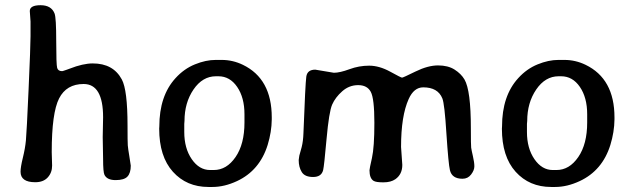

<svg xmlns="http://www.w3.org/2000/svg" viewBox="-20 -723 2469 752"><path d="M118.2 -9.3Q60.5 -9.3 60.5 -50.3Q60.5 -68.8 69.6 -105.5Q78.6 -142.1 81.5 -173.1Q84.5 -204.1 92 -374Q99.6 -543.9 99.6 -581.1V-638.7L96.7 -679.7Q96.7 -702.6 138.9 -702.6Q181.2 -702.6 193.8 -669.9Q200.2 -653.3 200.2 -561.5Q200.2 -469.7 203.9 -457Q207.5 -444.3 223.6 -444.3Q225.6 -444.3 242.2 -450.2L252.9 -454.1Q305.2 -474.6 343.3 -474.6Q423.3 -474.6 457 -412.1Q479.5 -370.6 479.5 -231.4Q479.5 -166 480.5 -153.8Q481.4 -141.6 486.8 -109.6Q492.2 -77.6 492.2 -74.2Q492.2 -45.4 479.2 -31.5Q466.3 -17.6 432.9 -17.6Q399.4 -17.6 389.2 -38.1Q383.8 -48.8 383.8 -100.1L382.3 -186L383.8 -263.7Q383.8 -394 307.6 -394Q240.2 -394 211.4 -337.4Q182.6 -280.8 182.6 -127.4L184.1 -74.2Q184.1 -46.9 167 -28.1Q149.9 -9.3 118.2 -9.3Z M701.7 -206.1Q701.7 -142.1 731 -99.6Q760.3 -57.1 802.7 -57.1H817.4Q867.7 -57.1 902.6 -107.9Q937.5 -158.7 937.5 -243.2V-275.4Q937.5 -340.8 908.9 -382.6Q880.4 -424.3 835.4 -424.3H825.7Q773.4 -424.3 738 -372.6Q702.6 -320.8 702.6 -249L701.7 -237.8ZM812 9.3H796.4Q710.9 9.3 657.2 -50.3Q603.5 -109.9 603.5 -219.2L604 -227.5Q604 -347.7 667.5 -417Q700.7 -453.6 743.4 -470.9Q786.1 -488.3 824.7 -488.3H848.6Q891.6 -488.3 931.2 -469.2Q1044.4 -414.6 1044.4 -263.2V-255.4Q1043.9 -206.1 1028.3 -155.3Q997.1 -55.2 908.2 -13.7Q858.9 9.3 812 9.3Z M1799.3 -411.6Q1824.2 -368.7 1824.2 -220.7Q1824.2 -154.3 1825.4 -144.8Q1826.7 -135.3 1832.3 -111.1Q1837.9 -86.9 1837.9 -71.5Q1837.9 -56.2 1825.2 -39.6Q1812.5 -22.9 1791.5 -22.9Q1750 -22.9 1742.2 -56.6Q1736.3 -81.1 1728.5 -199.2Q1721.2 -317.4 1712.4 -337.9Q1694.8 -380.9 1637.7 -380.9Q1601.1 -380.9 1580.6 -335Q1550.8 -269 1550.8 -147.5L1555.7 -77.1Q1555.7 -40 1528.3 -21Q1510.7 -8.8 1481.7 -8.8Q1452.6 -8.8 1443.4 -14.6Q1427.2 -24.4 1427.2 -56.2Q1427.2 -62 1436.8 -104.2Q1446.3 -146.5 1446.3 -241.9Q1446.3 -337.4 1432.1 -363.5Q1418 -389.6 1382.8 -389.6Q1347.7 -389.6 1320.6 -365.7Q1293.5 -341.8 1281 -313.5Q1268.6 -285.2 1259 -178.7Q1249.5 -72.3 1245.6 -56.6Q1238.8 -29.8 1206.3 -29.8Q1173.8 -29.8 1161.9 -49.1Q1149.9 -68.4 1149.9 -96.2L1152.3 -113.3L1161.6 -147Q1167.5 -170.4 1168.5 -201.7Q1175.8 -395.5 1179.7 -422.9Q1183.6 -450.2 1214.8 -450.2L1287.6 -438Q1311 -438 1348.6 -451.9Q1386.2 -465.8 1425.8 -465.8Q1465.3 -465.8 1508.1 -442.4Q1550.8 -418.9 1554.7 -418.9Q1558.6 -418.9 1607.4 -442.9Q1656.2 -466.8 1695.6 -466.8Q1734.9 -466.8 1760.5 -450.4Q1786.1 -434.1 1799.3 -411.6Z M2043.9 -206.1Q2043.9 -142.1 2073.2 -99.6Q2102.5 -57.1 2145 -57.1H2159.7Q2210 -57.1 2244.9 -107.9Q2279.8 -158.7 2279.8 -243.2V-275.4Q2279.8 -340.8 2251.2 -382.6Q2222.7 -424.3 2177.7 -424.3H2168Q2115.7 -424.3 2080.3 -372.6Q2044.9 -320.8 2044.9 -249L2043.9 -237.8ZM2154.3 9.3H2138.7Q2053.2 9.3 1999.5 -50.3Q1945.8 -109.9 1945.8 -219.2L1946.3 -227.5Q1946.3 -347.7 2009.8 -417Q2043 -453.6 2085.7 -470.9Q2128.4 -488.3 2167 -488.3H2190.9Q2233.9 -488.3 2273.4 -469.2Q2386.7 -414.6 2386.7 -263.2V-255.4Q2386.2 -206.1 2370.6 -155.3Q2339.4 -55.2 2250.5 -13.7Q2201.2 9.3 2154.3 9.3Z"/></svg>

Font: Averia Gruesa Libre
Style: Regular
Weight: 500
Italic angle: -1.70001°
Version: Version 1.001